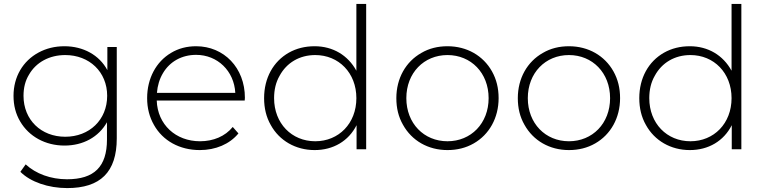

<svg xmlns="http://www.w3.org/2000/svg" viewBox="-20 -762 3909 980"><path d="M49 -273C49 -224 60 -181 83 -142C128 -65 212 -19 309 -19C404 -19 483 -62 526 -138V-50C526 89 461 153 322 153C239 153 163 125 111 77L84 115C136 167 227 198 323 198C492 198 576 117 576 -56V-522H528V-404C487 -481 405 -526 309 -526C260 -526 216 -515 177 -494C97 -451 49 -370 49 -273ZM128 -381C164 -444 232 -481 313 -481C436 -481 527 -395 527 -273C527 -150 436 -64 313 -64C190 -64 100 -150 100 -273C100 -314 109 -350 128 -381Z M766 -124C811 -44 896 4 1000 4C1080 4 1152 -26 1197 -81L1168 -114C1129 -66 1069 -41 1001 -41C877 -41 784 -126 780 -249H1229L1230 -263C1230 -416 1123 -526 981 -526C934 -526 891 -515 853 -492C777 -447 731 -362 731 -261C731 -210 743 -164 766 -124ZM812 -389C847 -448 908 -482 981 -482C1090 -482 1175 -400 1181 -288H781C784 -325 794 -359 812 -389Z M1362 -124C1406 -44 1489 4 1586 4C1681 4 1759 -42 1800 -123V0H1849V-742H1799V-401C1756 -480 1679 -526 1586 -526C1537 -526 1493 -515 1454 -493C1375 -448 1328 -364 1328 -261C1328 -210 1339 -164 1362 -124ZM1407 -375C1443 -442 1509 -481 1589 -481C1709 -481 1799 -390 1799 -261C1799 -132 1709 -41 1589 -41C1469 -41 1379 -132 1379 -261C1379 -304 1388 -342 1407 -375Z M2003 -261C2003 -210 2014 -165 2037 -125C2082 -44 2165 4 2264 4C2313 4 2358 -7 2398 -30C2477 -75 2525 -160 2525 -261C2525 -312 2514 -357 2491 -398C2446 -478 2363 -526 2264 -526C2215 -526 2170 -515 2131 -492C2051 -447 2003 -362 2003 -261ZM2054 -261C2054 -390 2144 -481 2264 -481C2384 -481 2474 -390 2474 -261C2474 -132 2384 -41 2264 -41C2144 -41 2054 -132 2054 -261Z M2623 -261C2623 -210 2634 -165 2657 -125C2702 -44 2785 4 2884 4C2933 4 2978 -7 3018 -30C3097 -75 3145 -160 3145 -261C3145 -312 3134 -357 3111 -398C3066 -478 2983 -526 2884 -526C2835 -526 2790 -515 2751 -492C2671 -447 2623 -362 2623 -261ZM2674 -261C2674 -390 2764 -481 2884 -481C3004 -481 3094 -390 3094 -261C3094 -132 3004 -41 2884 -41C2764 -41 2674 -132 2674 -261Z M3277 -124C3321 -44 3404 4 3501 4C3596 4 3674 -42 3715 -123V0H3764V-742H3714V-401C3671 -480 3594 -526 3501 -526C3452 -526 3408 -515 3369 -493C3290 -448 3243 -364 3243 -261C3243 -210 3254 -164 3277 -124ZM3322 -375C3358 -442 3424 -481 3504 -481C3624 -481 3714 -390 3714 -261C3714 -132 3624 -41 3504 -41C3384 -41 3294 -132 3294 -261C3294 -304 3303 -342 3322 -375Z"/></svg>

Font: Montserrat Light
Style: Regular
Weight: 300
Designer: Julieta Ulanovsky
Foundry: Julieta Ulanovsky
Version: Version 7.200